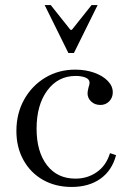

<svg xmlns="http://www.w3.org/2000/svg" viewBox="-20 -730 510 761"><path d="M264 11Q200 11 150.5 -17Q101 -45 73 -95.5Q45 -146 45 -211Q45 -280 75.5 -335Q106 -390 159 -422Q212 -454 278 -454Q319 -454 353 -442Q387 -430 407 -409.5Q427 -389 427 -364Q427 -343 413 -328.5Q399 -314 378 -314Q356 -314 341.5 -327.5Q327 -341 327 -360Q327 -365 328 -370Q329 -375 331 -384Q333 -390 334 -394Q335 -398 335 -402Q335 -416 319 -422.5Q303 -429 280 -429Q210 -429 167.5 -371.5Q125 -314 125 -220Q125 -129 166 -75.5Q207 -22 279 -22Q327 -22 364 -48Q401 -74 416 -123L440 -115Q424 -54 378 -21.5Q332 11 264 11ZM251 -520 157 -710H181L259 -612H265L343 -710H367L273 -520Z"/></svg>

Font: Baskervville
Style: Regular
Weight: 400
Designer: Alexis Faudot, Rémi Forte, Morgane Pierson, Rafael Ribas, Tanguy Vanlaeys, Rosalie Wagner, Thomas Huot-Marchand
Foundry: ANRT
Version: Version 1.100